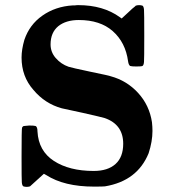

<svg xmlns="http://www.w3.org/2000/svg" viewBox="-20 -717 679 748"><path d="M460 -157Q460 -232 388 -257Q379 -260 304 -277Q224 -294 221 -295Q155 -313 110 -367Q64 -419 64 -493Q64 -524 75 -562Q95 -621 145 -656Q196 -692 264 -696H272Q277 -697 285 -697Q382 -697 447 -650L454 -645L480 -669Q488 -677 495 -683Q502 -689 506 -692L509 -695Q515 -697 522 -697Q529 -697 535 -695Q540 -692 541 -679Q542 -670 542 -577Q542 -484 541 -476Q540 -463 535 -460Q531 -458 511 -458Q493 -458 487 -460Q481 -464 479 -478Q469 -552 419 -596Q370 -639 287 -639Q237 -639 207 -615Q177 -590 177 -544Q177 -514 197 -491Q218 -467 247 -457Q259 -453 330 -438Q408 -422 411 -420Q474 -403 518 -355Q562 -307 572 -241Q574 -223 574 -207Q574 -166 559 -120Q515 -12 389 9Q383 10 346 10Q230 10 160 -35Q152 -40 151 -40L97 9Q91 11 84 11Q77 11 71 9Q66 6 65 -7Q64 -15 64 -108Q64 -216 66 -220Q68 -224 72 -226Q73 -226 94 -228Q113 -228 119 -226Q126 -222 126 -205Q130 -129 190 -90Q250 -51 345 -51Q400 -51 430 -78Q460 -105 460 -157Z"/></svg>

Font: KaTeX_Main
Style: Bold
Weight: 700
Version: Version